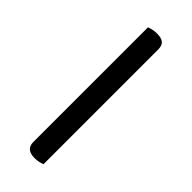

<svg xmlns="http://www.w3.org/2000/svg" viewBox="-208 -643 679 679"><g transform="rotate(45 131.0 -304.0)"><path d="M90 -363H171V-2Q166 0 156 2.5Q146 5 134 5Q112 5 101 -4Q90 -13 90 -32ZM171 -296H90V-606Q95 -608 105.5 -610.5Q116 -613 128 -613Q150 -613 160.5 -604.5Q171 -596 171 -576Z"/></g></svg>

Font: Baloo Paaji 2
Style: Regular
Weight: 400
Designer: Shuchita Grover, Noopur Datye and Ek Type
Foundry: Ek Type
Version: Version 1.700